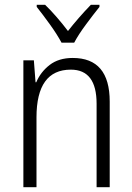

<svg xmlns="http://www.w3.org/2000/svg" viewBox="-20 -785 554 805"><path d="M285 -542Q226 -542 188 -512.5Q150 -483 132 -440H129L122 -532H78V0H133V-293Q133 -493 277 -493Q385 -493 385 -350V0H440V-359Q440 -542 285 -542ZM397 -765H361Q308 -710 265 -655Q243 -684 217.5 -713.5Q192 -743 169 -765H134V-756Q158 -726 189 -683Q220 -640 238 -606H291Q309 -640 340.5 -682.5Q372 -725 397 -756Z"/></svg>

Font: Noto Sans UI SemiCondensed Light
Style: Regular
Weight: 300
Width: 4
Designer: Monotype Design Team
Foundry: Monotype Imaging Inc.
Version: Version 1.901